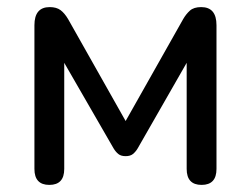

<svg xmlns="http://www.w3.org/2000/svg" viewBox="-20 -514 707 541"><path d="M119 7Q77 7 77 -38V-443Q77 -494 120 -494Q139 -494 150.5 -485.5Q162 -477 172 -460L334 -173L496 -460Q504 -474 515 -484Q526 -494 547 -494Q590 -494 590 -443V-38Q590 7 548 7Q506 7 506 -38V-337L368 -96Q362 -86 354.5 -80Q347 -74 334 -74Q321 -74 313.5 -80Q306 -86 300 -96L161 -337V-38Q161 7 119 7Z"/></svg>

Font: Chiron GoRound TC
Style: Regular
Weight: 400
Designer: Ryoko NISHIZUKA 西塚涼子 (kana, bopomofo & ideographs); Paul D. Hunt (Latin, Greek & Cyrillic); Sandoll Communications 산돌커뮤니
Foundry: Adobe
Version: Version 1.000;hotconv 1.1.1;makeotfexe 2.6.0